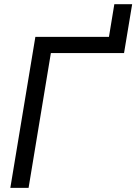

<svg xmlns="http://www.w3.org/2000/svg" viewBox="-20 -905 657 925"><path d="M576.7 -649.4H225.1L117.7 0H29.8L150.4 -727.5H504.9L530.8 -884.8H616.7L577.6 -649.4Z"/></svg>

Font: Inter Display
Style: Italic
Weight: 400
Italic angle: -9.39999°
Designer: Rasmus Andersson
Foundry: rsms
Version: Version 4.000;git-a52131595